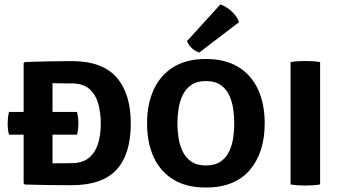

<svg xmlns="http://www.w3.org/2000/svg" viewBox="-20 -827 1536 861"><path d="M20.5 -223Q17 -235.5 15.8 -247.5Q14.5 -259.5 14.5 -273.5Q14.5 -287 15.8 -299.2Q17 -311.5 20.5 -325H86V-543.5L91.5 -549Q150 -550.5 197 -551.8Q244 -553 301.5 -553Q438.5 -553 502.5 -480.2Q566.5 -407.5 566.5 -273.5Q566.5 -135.5 502.5 -66Q438.5 3.5 301.5 3.5Q244 3.5 197 2.8Q150 2 91.5 0.5L86 -5V-223ZM432 -273.5Q432 -321 420.5 -362Q409 -403 380.8 -428Q352.5 -453 301.5 -453Q277 -453 257.5 -453.2Q238 -453.5 215.5 -454V-325H325.5Q328.5 -312 330 -300.5Q331.5 -289 331.5 -274.5Q331.5 -246.5 325.5 -223H215.5V-94.5Q238.5 -94.5 257.8 -95Q277 -95.5 301.5 -95.5Q350 -95.5 378.8 -119.2Q407.5 -143 419.8 -183.2Q432 -223.5 432 -273.5Z M639.5 -273.5Q639.5 -360.5 669.5 -425.5Q699.5 -490.5 758.2 -526.5Q817 -562.5 903 -562.5Q990 -562.5 1048.8 -526.5Q1107.5 -490.5 1137.2 -425.8Q1167 -361 1167 -273.5Q1167 -142.5 1099.8 -64.2Q1032.5 14 903 14Q816 14 757.5 -21.8Q699 -57.5 669.2 -122.2Q639.5 -187 639.5 -273.5ZM775.5 -273.5Q775.5 -242.5 780.5 -209.5Q785.5 -176.5 799 -148.2Q812.5 -120 837.8 -102.5Q863 -85 903.5 -85Q944 -85 969.2 -102.5Q994.5 -120 1007.8 -148.2Q1021 -176.5 1025.8 -209.5Q1030.5 -242.5 1030.5 -273.5Q1030.5 -305 1025.8 -338.2Q1021 -371.5 1007.8 -400Q994.5 -428.5 969.2 -446Q944 -463.5 903.5 -463.5Q863 -463.5 837.8 -446Q812.5 -428.5 799 -400Q785.5 -371.5 780.5 -338.2Q775.5 -305 775.5 -273.5ZM968 -807Q993.5 -799 1018.5 -776.2Q1043.5 -753.5 1052 -727.5L873.5 -591.5Q857 -596 841.2 -610.2Q825.5 -624.5 818.5 -642.5Z M1283 -548.5Q1298.5 -551.5 1318.2 -552.5Q1338 -553.5 1350.5 -553.5Q1364 -553.5 1381.8 -552.5Q1399.5 -551.5 1415.5 -548.5V0Q1399.5 3 1381.8 4Q1364 5 1350.5 5Q1338 5 1318.2 4Q1298.5 3 1283 0Z"/></svg>

Font: Signika SC SemiBold
Style: Regular
Weight: 600
Designer: Anna Giedryś
Foundry: Anna Giedryś
Version: Version 2.000; ttfautohint (v1.8.3) -l 8 -r 50 -G 200 -x 9 -